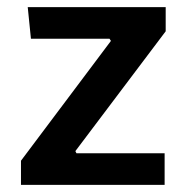

<svg xmlns="http://www.w3.org/2000/svg" viewBox="-20 -520 526 540"><path d="M288 -411H67L58 -500H446V-432L192 -95L195 -89H443V0H39V-68L292 -405Z"/></svg>

Font: Changa Medium
Style: Regular
Weight: 500
Designer: Eduardo Rodriguez Tunni
Foundry: Eduardo Rodriguez Tunni
Version: Version 2.002; ttfautohint (v1.5) -l 8 -r 50 -G 150 -x 14 -H